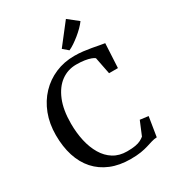

<svg xmlns="http://www.w3.org/2000/svg" viewBox="-233 -1112 1121 1247"><g transform="rotate(-30 327.0 -488.5)"><path d="M373.5 11Q290 11 225.8 -15.5Q161.5 -42 117.5 -91.2Q73.5 -140.5 51.2 -210.2Q29 -280 29 -366.5Q29 -452 56.2 -523Q83.5 -594 132.5 -645.5Q181.5 -697 247 -725Q312.5 -753 389.5 -753Q424 -753 455.2 -749.2Q486.5 -745.5 514 -740.5Q541.5 -735.5 564.8 -731Q588 -726.5 605.5 -724L596 -542.5H529.5L504.5 -669.5Q496.5 -676.5 478.8 -683Q461 -689.5 434.2 -693.8Q407.5 -698 372 -698Q309 -698 259.2 -661.8Q209.5 -625.5 180.5 -555.2Q151.5 -485 151.5 -382.5Q151.5 -313 165.2 -251.8Q179 -190.5 206.8 -143.8Q234.5 -97 277.2 -70.5Q320 -44 378 -44Q416 -44 440.8 -48.5Q465.5 -53 481.2 -61.2Q497 -69.5 508.5 -79L551 -181L613 -173L589.5 -27Q568.5 -26 548.8 -20Q529 -14 506 -6.8Q483 0.5 451 5.8Q419 11 373.5 11ZM381 -800 342.5 -833 463 -988 538 -928.5Q525 -910.5 505.8 -891.2Q486.5 -872 464.5 -854.2Q442.5 -836.5 421.2 -822.2Q400 -808 382 -800Z"/></g></svg>

Font: Merriweather Light 18pt
Style: Regular
Weight: 400
Version: Version 2.100